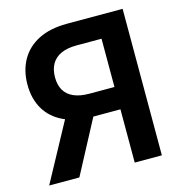

<svg xmlns="http://www.w3.org/2000/svg" viewBox="-108 -824 867 921"><g transform="rotate(-15 326.0 -364.0)"><path d="M583 0H448.2V-615.2H324.7Q277.3 -615.2 246.3 -600.8Q215.3 -586.4 200 -559.3Q184.6 -532.2 184.6 -493.7Q184.6 -456.1 199.7 -429.7Q214.8 -403.3 246.1 -389.4Q277.3 -375.5 324.2 -375.5H503.9V-264.6H309.6Q226.1 -264.6 167.5 -292.5Q108.9 -320.3 78.4 -371.8Q47.9 -423.3 47.9 -493.7Q47.9 -564 77.9 -616.7Q107.9 -669.4 165.5 -698.5Q223.1 -727.5 305.7 -727.5H583ZM173.3 0H23.4L202.1 -329.6H348.1Z"/></g></svg>

Font: V-Inter
Style: SemiBold-600
Weight: 600
Designer: Rasmus Andersson
Foundry: rsms
Version: Version 4.000;git-4146feb